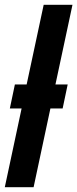

<svg xmlns="http://www.w3.org/2000/svg" viewBox="-27 -780 322 800"><path d="M-7 0H113L183 -328H234L255 -428H204L275 -760H155L84 -428H35L14 -328H63Z"/></svg>

Font: Noto Sans ExtraCondensed
Style: Bold Italic
Weight: 700
Width: 2
Italic angle: -12°
Designer: Monotype Design Team
Foundry: Monotype Imaging Inc.
Version: Version 2.013